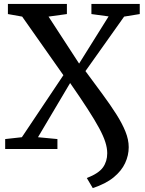

<svg xmlns="http://www.w3.org/2000/svg" viewBox="-20 -763 742 983"><path d="M455 200 424.5 148.5Q485 125 507 94.2Q529 63.5 529 21.5Q529 -5 519.2 -35.8Q509.5 -66.5 487.5 -107.2Q465.5 -148 429.2 -204.2Q393 -260.5 339 -338L174.5 -60.5L274 -51V0H6.5V-51L92 -60.5L304.5 -378L93.5 -678L20.5 -691V-743H322.5V-691L228.5 -678L385 -437.5L536 -679L448 -691V-743H695.5V-691L615.5 -678L417.5 -399Q465 -335 505.2 -280.2Q545.5 -225.5 575.5 -178.2Q605.5 -131 622.2 -89.5Q639 -48 639 -9.5Q639 32.5 620.5 72.2Q602 112 561.8 145Q521.5 178 455 200Z"/></svg>

Font: Merriweather Medium
Style: Regular
Weight: 500
Version: Version 2.100